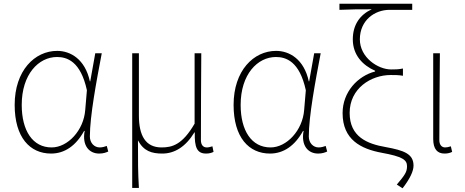

<svg xmlns="http://www.w3.org/2000/svg" viewBox="-20 -814 2503 1034"><path d="M255 13C328 13 389 -29 433 -109H436C421 -29 461 13 514 13C537 13 552 7 563 2L555 -28C545 -24 530 -20 517 -20C488 -20 464 -44 464 -79C464 -188 499 -375 528 -527H493L466 -376H464C438 -496 359 -540 288 -540C167 -540 59 -434 59 -249C59 -74 141 13 255 13ZM258 -20C156 -20 97 -110 97 -249C97 -414 188 -507 287 -507C340 -507 414 -485 448 -328L439 -222C431 -112 345 -20 258 -20Z M692 198H728C723 108 723 66 723 -58C754 0 797 13 854 13C919 13 979 -22 1027 -101H1029C1027 -20 1041 13 1090 13C1107 13 1120 9 1130 4L1124 -26C1110 -22 1103 -20 1093 -20C1075 -20 1062 -33 1062 -59C1062 -217 1063 -368 1064 -527H1028V-148C962 -34 907 -20 850 -20C763 -20 728 -85 728 -192V-527H692Z M1434 13C1507 13 1568 -29 1612 -109H1615C1600 -29 1640 13 1693 13C1716 13 1731 7 1742 2L1734 -28C1724 -24 1709 -20 1696 -20C1667 -20 1643 -44 1643 -79C1643 -188 1678 -375 1707 -527H1672L1645 -376H1643C1617 -496 1538 -540 1467 -540C1346 -540 1238 -434 1238 -249C1238 -74 1320 13 1434 13ZM1437 -20C1335 -20 1276 -110 1276 -249C1276 -414 1367 -507 1466 -507C1519 -507 1593 -485 1627 -328L1618 -222C1610 -112 1524 -20 1437 -20Z M2148 200C2189 147 2207 107 2207 78C2207 14 2155 -4 2057 -22C1958 -39 1863 -77 1863 -206C1863 -338 1978 -410 2084 -410C2110 -410 2126 -410 2150 -406V-445C2123 -440 2112 -440 2086 -440C2016 -440 1918 -504 1918 -602C1918 -705 1998 -761 2078 -761H2200V-794H1808V-761C1878 -764 1910 -764 1982 -764C1919 -735 1880 -681 1880 -602C1880 -517 1934 -462 2000 -433V-429C1907 -405 1825 -319 1825 -205C1825 -62 1923 -12 2037 9C2146 29 2172 46 2172 81C2172 112 2161 128 2117 180Z M2374 13C2392 13 2405 9 2415 4L2408 -26C2395 -22 2387 -20 2377 -20C2360 -20 2346 -33 2346 -59C2346 -217 2348 -368 2349 -527H2313V-66C2313 -10 2336 13 2374 13Z"/></svg>

Font: Noto Sans CJK JP Thin
Style: Regular
Weight: 250
Designer: Ryoko NISHIZUKA (kana & ideographs); Paul D. Hunt (Latin, Greek & Cyrillic); Wenlong ZHANG (bopomofo); Sandoll Communica
Foundry: Adobe Systems Incorporated
Version: Version 1.004;PS 1.004;hotconv 1.0.82;makeotf.lib2.5.63406